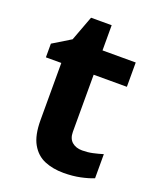

<svg xmlns="http://www.w3.org/2000/svg" viewBox="-127 -742 689 831"><g transform="rotate(20 217.0 -326.0)"><path d="M308 -109Q333 -109 356 -114Q379 -119 402 -126V-15Q378 -5 342.5 2.5Q307 10 265 10Q216 10 177.5 -6Q139 -22 116.5 -61.5Q94 -101 94 -171V-434H23V-497L105 -547L148 -662H243V-546H396V-434H243V-171Q243 -140 261 -124.5Q279 -109 308 -109Z"/></g></svg>

Font: Noto Sans Gurmukhi UI
Style: Bold
Weight: 700
Designer: Jelle Bosma - Monotype Design Team
Foundry: Monotype Imaging Inc.
Version: Version 2.004; ttfautohint (v1.8.4.7-5d5b)